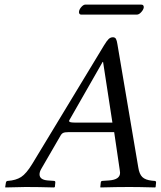

<svg xmlns="http://www.w3.org/2000/svg" viewBox="-20 -822 707 844"><path d="M307.1 -283.2H474.1L433.1 -549.8H431.2L286.1 -295.9Q283.7 -292 283.7 -290Q283.7 -283.2 307.1 -283.2ZM161.1 -79.1Q153.8 -66.4 153.8 -55.7Q153.8 -31.7 189.9 -28.8L216.8 -26.9Q224.1 -26.9 223.1 -19L221.2 0L217.8 2Q147.5 0 92.8 0Q76.2 0 3.9 2L2.9 0L5.9 -19Q7.3 -26.9 15.1 -26.9Q49.8 -29.3 72.8 -43.9Q95.7 -58.6 122.1 -102.1L437 -622.1Q449.7 -643.1 457.5 -650.4Q465.8 -658.2 476.1 -658.2Q485.8 -658.2 489.7 -651.1Q493.7 -644 496.1 -627.9L587.9 -85.9Q592.3 -56.6 605.7 -43.7Q619.1 -30.8 647.9 -27.8L658.2 -26.9Q667 -26.9 666 -19L664.1 0L662.1 2Q591.8 0 548.8 0Q494.1 0 421.9 2L420.9 0L422.9 -19Q423.3 -26.9 431.2 -26.9L459 -28.8Q507.8 -32.2 507.8 -62.5Q507.8 -64.9 506.8 -71.8L481.9 -241.2H282.2Q265.1 -241.2 257.8 -237.8Q250.5 -234.4 245.1 -224.1ZM581.5 -757.8H337.4Q331.1 -757.8 328.6 -762.5Q326.2 -767.1 327.6 -772.9Q329.6 -782.7 338.4 -792.2Q347.2 -801.8 355.5 -801.8H600.6Q607.4 -801.8 610.1 -797.6Q612.8 -793.5 611.8 -788.1Q609.9 -778.3 600.3 -768.1Q590.8 -757.8 581.5 -757.8Z"/></svg>

Font: Linux Libertine G
Style: Italic
Weight: 400
Italic angle: -12°
Designer: Philipp H. Poll
Foundry: Philipp H. Poll
Version: Version 5.1.3